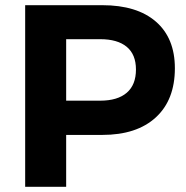

<svg xmlns="http://www.w3.org/2000/svg" viewBox="-20 -720 718 740"><path d="M654 -457Q654 -335 580.5 -267.5Q507 -200 374 -200H235V0H77V-700H374Q508 -700 581 -636.5Q654 -573 654 -457ZM504 -452Q504 -510 468.5 -539.5Q433 -569 366 -569H235V-332H366Q433 -332 468.5 -362.5Q504 -393 504 -452Z"/></svg>

Font: Montserrat arm2 SemiBold
Style: Regular
Weight: 600
Designer: Julieta Ulanovsky
Foundry: Julieta Ulanovsky
Version: Version 6.000